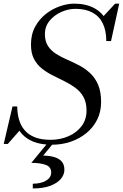

<svg xmlns="http://www.w3.org/2000/svg" viewBox="-52 -780 674 1054"><path d="M233 14.5Q174.5 14.5 133.8 -1.2Q93 -17 67.8 -45.5Q42.5 -74 30.2 -112.2Q18 -150.5 16.5 -195.5H42.5Q43 -156 52.8 -122.5Q62.5 -89 83.8 -64.5Q105 -40 139.8 -26.2Q174.5 -12.5 225.5 -12.5Q278.5 -12.5 323.5 -32Q368.5 -51.5 395.8 -87.5Q423 -123.5 423 -173Q423 -217.5 406.5 -247.2Q390 -277 362.8 -297.2Q335.5 -317.5 303 -333.5Q270.5 -349.5 238 -365.8Q205.5 -382 178.2 -403.5Q151 -425 134.5 -456.5Q118 -488 118 -535Q118 -591.5 141 -633.5Q164 -675.5 200.2 -703.8Q236.5 -732 277.8 -746Q319 -760 355 -760Q419 -760 464.2 -736Q509.5 -712 533.5 -666Q557.5 -620 557.5 -554.5H531.5Q531.5 -612 512.2 -651.5Q493 -691 455.2 -711.2Q417.5 -731.5 362 -731.5Q322.5 -731.5 283.8 -714Q245 -696.5 219.8 -665.5Q194.5 -634.5 194.5 -593.5Q194.5 -553.5 211.2 -527.8Q228 -502 255.5 -484.5Q283 -467 316 -452.8Q349 -438.5 381.8 -421.5Q414.5 -404.5 442 -379.2Q469.5 -354 486.2 -315.8Q503 -277.5 503 -219.5Q503 -167 481.8 -124Q460.5 -81 423 -50Q385.5 -19 336.8 -2.2Q288 14.5 233 14.5ZM-31.5 10 16.5 -195.5H42.5L42 -137.5Q47 -119.5 52 -103.8Q57 -88 63 -72L-9 10ZM531.5 -554.5 539.5 -605Q534.5 -627.5 527.8 -646.2Q521 -665 511 -685.5L580 -760H602.5L557.5 -554.5ZM128 254.5V228.5Q172 228.5 200.5 211.8Q229 195 229 167Q229 136 199 125Q169 114 120 114L218.5 -6H251L185 74Q223 75 248.8 83.2Q274.5 91.5 288 108.2Q301.5 125 301.5 152Q301.5 178.5 282.2 201.8Q263 225 224.5 239.8Q186 254.5 128 254.5Z"/></svg>

Font: Bodoni Moda 9pt
Style: Italic
Weight: 400
Italic angle: -13°
Designer: Owen Earl
Foundry: indestructible type
Version: Version 2.005